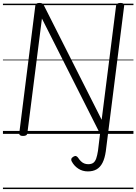

<svg xmlns="http://www.w3.org/2000/svg" viewBox="-20 -910 927 1305"><path d="M699 119Q692 167 676.5 197Q661 227 636.5 241Q612 255 577 255Q541 255 512.5 236.5Q484 218 468 188Q463 180 464.5 171.5Q466 163 477 156Q488 149 495.5 150.5Q503 152 510 161Q519 175 529.5 185.5Q540 196 552.5 201Q565 206 579 206Q602 206 614.5 196.5Q627 187 634 167Q641 147 646 115L660 -1L265 -784L166 -5Q165 5 158 9.5Q151 14 136 14Q109 14 111 -5L220 -871Q221 -881 228 -885.5Q235 -890 248 -890Q260 -890 266.5 -886.5Q273 -883 278 -874L671 -96L769 -871Q771 -881 778 -885.5Q785 -890 799 -890Q826 -890 824 -871ZM0 365H887V375H0ZM0 -20H887V0H0ZM0 -505H887V-500H0ZM0 -885H887V-875H0Z"/></svg>

Font: Playwrite GB J Guides
Style: Italic
Weight: 400
Italic angle: -7.01216°
Designer: Veronika Burian, José Scaglione
Foundry: TypeTogether
Version: Version 1.003